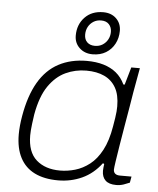

<svg xmlns="http://www.w3.org/2000/svg" viewBox="-54 -811 713 869"><g transform="rotate(5 302.0 -376.0)"><path d="M242 12Q179 12 135.5 -9.5Q92 -31 69.5 -74Q47 -117 47 -180Q47 -199 49 -220Q51 -241 55 -264Q71 -357 106.5 -418Q142 -479 197.5 -508.5Q253 -538 325 -538Q368 -538 401.5 -528Q435 -518 459.5 -498Q484 -478 499 -446H505L528 -526H567L547 -415Q543 -389 536 -348Q529 -307 521 -260Q513 -213 506 -170Q499 -127 494.5 -96.5Q490 -66 490 -59Q490 -47 497.5 -40.5Q505 -34 520 -34H572L567 -6Q556 -1 540 4.5Q524 10 506 10Q473 10 457 -5.5Q441 -21 441 -49Q441 -56 442 -64Q443 -72 444 -80L438 -83Q401 -34 350.5 -11Q300 12 242 12ZM247 -33Q281 -33 315.5 -43Q350 -53 381 -77Q412 -101 435 -144Q458 -187 469 -253Q473 -276 475.5 -292.5Q478 -309 479 -321.5Q480 -334 480 -345Q480 -397 461.5 -429.5Q443 -462 409 -478Q375 -494 327 -494Q277 -494 233 -473.5Q189 -453 156.5 -406Q124 -359 109 -276Q105 -250 103 -232.5Q101 -215 100 -203Q99 -191 99 -180Q99 -104 139.5 -68.5Q180 -33 247 -33ZM348 -570Q312 -570 288.5 -592Q265 -614 265 -648Q265 -698 296.5 -731Q328 -764 380 -764Q417 -764 439.5 -742Q462 -720 462 -686Q462 -654 448 -627.5Q434 -601 408.5 -585.5Q383 -570 348 -570ZM355 -609Q375 -609 390 -618.5Q405 -628 413.5 -643.5Q422 -659 422 -678Q422 -699 409.5 -712.5Q397 -726 374 -726Q354 -726 339 -716.5Q324 -707 315.5 -691.5Q307 -676 307 -656Q307 -634 320 -621.5Q333 -609 355 -609Z"/></g></svg>

Font: Archivo SemiExpanded Thin
Style: Italic
Weight: 250
Width: 6
Italic angle: -10°
Designer: Hector Gatti
Foundry: Omnibus-Type
Version: Version 2.001